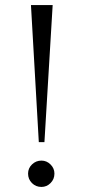

<svg xmlns="http://www.w3.org/2000/svg" viewBox="-20 -720 333 751"><path d="M131.8 -164.1H153.8L186 -700.2H101.1ZM89.8 -41Q89.8 -19 105 -3.9Q120.1 11.2 142.1 11.2Q162.6 11.2 177.7 -3.9Q192.9 -19 192.9 -41Q192.9 -61.5 177.7 -76.7Q162.6 -91.8 142.1 -91.8Q120.6 -91.8 105.2 -76.9Q89.8 -62 89.8 -41Z"/></svg>

Font: Ortica Linear Light
Style: Regular
Weight: 300
Designer: Benedetta Bovani
Foundry: Collletttivo
Version: Version 2.000;Glyphs 3.1.2 (3151)